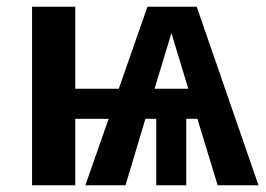

<svg xmlns="http://www.w3.org/2000/svg" viewBox="-20 -549 787 569"><path d="M746 0H625L565 -197H532V0H443V-197H411L352 0H233L302 -197H203V0H75V-529H203V-286H332L417 -529H563ZM538 -286 488 -451 438 -286Z"/></svg>

Font: Trujillo Medium
Style: Regular
Weight: 500
Designer: Fira Sans original fonts by bBox Type GmbH, Carrois Corporate GbR, & Edenspiekermann AG / Changes by Cristiano Sobral
Foundry: Fira Sans original fonts by bBox Type GmbH, Carrois Corporate GbR, & Edenspiekermann AG / Changes by Cristiano Sobral
Version: Version 4.301;October 17, 2021;FontCreator 14.0.0.2814 64-bi